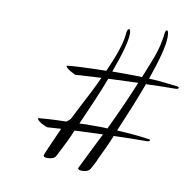

<svg xmlns="http://www.w3.org/2000/svg" viewBox="-64 -638 656 641"><g transform="rotate(10 264.5 -317.5)"><path d="M253 -62Q240 -62 240 -69Q254 -98 269.5 -129Q285 -160 302 -194L206 -190Q199 -172 187.5 -148.5Q176 -125 161 -96Q154 -84 132 -84Q119 -84 119 -91Q119 -94 161 -188Q113 -185 116 -185Q111 -185 94 -194Q79 -203 79 -209Q79 -210 81 -210Q89 -211 112.5 -212.5Q136 -214 174 -215Q180 -219 187 -226L210 -271Q245 -337 264 -379Q178 -374 178 -374Q178 -372 158 -383Q144 -392 142 -398Q143 -399 145 -399Q175 -403 276 -405Q295 -447 306 -480Q317 -513 319 -536Q320 -555 327 -555Q332 -555 332 -539Q332 -504 296 -406H324Q341 -406 359 -406Q377 -406 397 -405Q408 -433 415.5 -451Q423 -469 426 -478Q434 -500 438.5 -519Q443 -538 445 -554Q446 -573 452 -573Q458 -573 458 -551Q458 -509 421 -404Q453 -403 518 -395Q524 -394 524 -391Q524 -386 512 -386Q492 -386 467.5 -385.5Q443 -385 414 -384Q400 -346 383 -304Q366 -262 346 -215Q365 -214 392 -212Q419 -210 454 -205Q460 -204 460 -202Q460 -197 448 -197Q426 -197 398 -196.5Q370 -196 338 -195Q328 -170 318 -149Q308 -128 299 -109Q297 -103 292.5 -94.5Q288 -86 282 -75Q275 -62 253 -62ZM218 -216Q231 -217 243 -217Q255 -217 266 -217Q278 -217 290 -217Q302 -217 313 -216Q357 -308 388 -384L287 -380Q273 -343 255.5 -302Q238 -261 218 -216Z"/></g></svg>

Font: Love Light
Style: Regular
Weight: 400
Designer: Robert E. Leuschke
Foundry: Robert E. Leuschke
Version: Version 1.010; ttfautohint (v1.8.3)